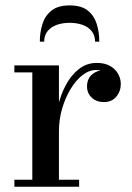

<svg xmlns="http://www.w3.org/2000/svg" viewBox="-20 -708 502 728"><path d="M188.5 -211Q188.5 -256 198.8 -301.2Q209 -346.5 229.2 -384.8Q249.5 -423 279.2 -446.2Q309 -469.5 347 -469.5Q377 -469.5 397.2 -458Q417.5 -446.5 427.8 -428.2Q438 -410 438 -389.5Q438 -361.5 420.8 -341.2Q403.5 -321 374.5 -321Q345.5 -321 327.8 -337.8Q310 -354.5 310 -380Q310 -409.5 329.2 -425.8Q348.5 -442 374.5 -442Q392 -442 406 -435Q420 -428 428.5 -416Q437 -404 437 -389.5H410.5Q410.5 -404.5 401.5 -416.5Q392.5 -428.5 377.2 -435.5Q362 -442.5 344.5 -442.5Q317.5 -442.5 292.5 -423Q267.5 -403.5 247.5 -370.2Q227.5 -337 215.5 -295.8Q203.5 -254.5 203.5 -211ZM203.5 -460V-26.5H280V0H34.5V-26.5H102.5V-433.5H34.5V-460ZM131 -550Q131 -585.5 141 -617Q151 -648.5 175.5 -668Q200 -687.5 244 -687.5Q288.5 -687.5 312.8 -668Q337 -648.5 346.8 -617Q356.5 -585.5 356.5 -550H340.5Q340.5 -574 327.5 -590Q314.5 -606 292.8 -613.8Q271 -621.5 244 -621.5Q217.5 -621.5 195.5 -613.8Q173.5 -606 160.5 -590Q147.5 -574 147.5 -550Z"/></svg>

Font: Bodoni Moda SC 9pt Medium
Style: Regular
Weight: 500
Designer: Owen Earl
Foundry: indestructible type
Version: Version 2.005